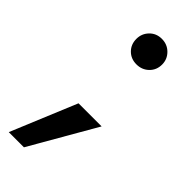

<svg xmlns="http://www.w3.org/2000/svg" viewBox="-200 -466 617 617"><g transform="rotate(45 108.5 -157.0)"><path d="M61 123H-8L85 -101H190ZM187 -379Q187 -354 170 -337.5Q153 -321 128 -321Q103 -321 86.5 -337.5Q70 -354 70 -379Q70 -403 86.5 -420Q103 -437 128 -437Q153 -437 170 -420Q187 -403 187 -379Z"/></g></svg>

Font: Hind Siliguri
Style: Regular
Weight: 400
Designer: Jyotish Sonowal
Foundry: Indian Type Foundry
Version: Version 1.000;PS 1.0;hotconv 1.0.86;makeotf.lib2.5.63406; tt